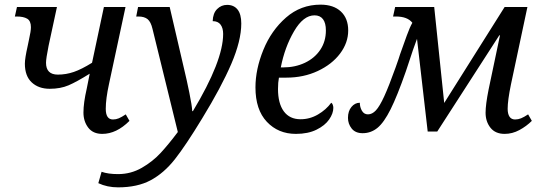

<svg xmlns="http://www.w3.org/2000/svg" viewBox="-20 -566 2330 826"><path d="M339 -82Q339 -123 353 -184L366 -249Q310 -214 275 -199Q240 -184 194 -184Q146 -184 116.5 -211.5Q87 -239 87 -292Q87 -315 99 -368L105 -397Q113 -432 113 -449Q113 -476 97 -485.5Q81 -495 52 -495H44L53 -536H225L189 -369Q178 -314 178 -296Q178 -245 229 -245Q264 -245 297.5 -256.5Q331 -268 376 -296L427 -536H520L449 -205Q435 -141 435 -98Q435 -52 466 -52Q479 -52 491 -57Q503 -62 521 -74L537 -46Q481 10 420 10Q380 10 359.5 -17Q339 -44 339 -82Z M403 222 417 173Q445 183 488 183Q543 183 590 156Q637 129 671.5 91.5Q706 54 745 2L636 -442Q629 -472 615 -483.5Q601 -495 575 -495H566L574 -536H710L773 -265Q783 -224 794.5 -167.5Q806 -111 807 -88H810Q940 -304 940 -420Q940 -445 929 -460Q918 -475 895 -475Q896 -509 914 -527Q932 -545 957 -545Q986 -545 1002 -525Q1018 -505 1018 -465Q1018 -391 975 -291Q932 -191 850 -57Q779 60 732 119.5Q685 179 628 209.5Q571 240 488 240Q441 240 403 222Z M1079 -190Q1079 -268 1113 -351.5Q1147 -435 1210.5 -490.5Q1274 -546 1359 -546Q1415 -546 1446.5 -516.5Q1478 -487 1478 -435Q1478 -382 1443 -335.5Q1408 -289 1347 -260.5Q1286 -232 1212 -232H1180Q1176 -212 1176 -183Q1176 -121 1201 -87Q1226 -53 1273 -53Q1313 -53 1348 -73.5Q1383 -94 1405 -124Q1409 -122 1411.5 -115.5Q1414 -109 1414 -102Q1414 -78 1396 -52Q1378 -26 1341.5 -8Q1305 10 1253 10Q1177 10 1128 -42Q1079 -94 1079 -190ZM1198 -276Q1250 -276 1292 -296Q1334 -316 1358 -352Q1382 -388 1382 -435Q1382 -467 1369.5 -483.5Q1357 -500 1333 -500Q1285 -500 1245 -431.5Q1205 -363 1188 -276Z M2069 -81Q2069 -116 2082 -181L2131 -414H2128L1861 0H1820L1774 -399Q1758 -357 1736 -289L1726 -259Q1689 -153 1660.5 -96Q1632 -39 1604 -16Q1576 7 1540 7Q1509 7 1493 -13Q1477 -33 1477 -59Q1477 -88 1492 -106Q1507 -124 1528 -124Q1528 -105 1537 -89.5Q1546 -74 1563 -74Q1581 -74 1597 -91Q1613 -108 1633 -151.5Q1653 -195 1682 -276Q1698 -321 1701 -332Q1717 -377 1730 -413Q1743 -449 1754 -468Q1733 -495 1683 -495H1671L1680 -536H1848L1891 -123L2151 -536H2249L2178 -202Q2164 -134 2164 -98Q2164 -76 2172 -64Q2180 -52 2196 -52Q2209 -52 2221.5 -57Q2234 -62 2252 -74L2268 -46Q2245 -23 2214.5 -6.5Q2184 10 2151 10Q2111 10 2090 -16.5Q2069 -43 2069 -81Z"/></svg>

Font: Noto Serif Narrow
Style: Italic
Weight: 400
Width: 4
Italic angle: -12°
Designer: Monotype Design Team
Foundry: Monotype Imaging Inc.
Version: Version 1.001